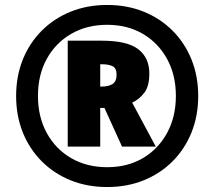

<svg xmlns="http://www.w3.org/2000/svg" viewBox="-20 -744 864 774"><path d="M412 10Q332 10 265 -17Q198 -44 148.5 -93.5Q99 -143 72 -210Q45 -277 45 -357Q45 -437 72 -504Q99 -571 148.5 -620.5Q198 -670 265 -697Q332 -724 412 -724Q492 -724 559 -697Q626 -670 675.5 -620.5Q725 -571 752 -504Q779 -437 779 -357Q779 -277 752 -210Q725 -143 675.5 -93.5Q626 -44 559 -17Q492 10 412 10ZM412 -70Q494 -70 556 -106.5Q618 -143 653.5 -208Q689 -273 689 -357Q689 -442 653.5 -506.5Q618 -571 556 -607.5Q494 -644 412 -644Q330 -644 267 -607.5Q204 -571 168.5 -506.5Q133 -442 133 -357Q133 -273 168.5 -208Q204 -143 267 -106.5Q330 -70 412 -70ZM253 -153V-580H389Q493 -580 537.5 -545.5Q582 -511 582 -448Q582 -397 562 -370.5Q542 -344 513 -330L608 -153H472L401 -309H384V-153ZM389 -395Q418 -395 434 -405.5Q450 -416 450 -443Q450 -469 434 -477Q418 -485 390 -485H384V-395Z"/></svg>

Font: Noto Sans Myanmar Black
Style: Regular
Weight: 900
Designer: Monotype Design Team
Foundry: Monotype Imaging Inc.
Version: Version 2.107; ttfautohint (v1.8.4.7-5d5b)